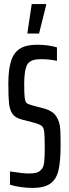

<svg xmlns="http://www.w3.org/2000/svg" viewBox="-20 -916 337 944"><path d="M29 -8V-73Q95 -63 119 -63Q144 -63 158 -66.5Q172 -70 183 -82Q194 -93 197 -116.5Q200 -140 200 -186Q200 -247 197.5 -268Q195 -289 185 -297Q175 -305 146 -313L85 -329Q55 -337 41.5 -356Q28 -375 24.5 -407Q21 -439 21 -504Q21 -575 34.5 -616.5Q48 -658 78.5 -677Q109 -696 161 -696Q218 -696 260 -683V-617Q223 -625 182 -625Q151 -625 134.5 -617Q118 -609 111 -593Q99 -564 99 -504Q99 -454 101.5 -435Q104 -416 110.5 -410Q117 -404 135 -399L198 -382Q224 -375 241.5 -361Q259 -347 270 -316Q275 -301 276.5 -276Q278 -251 278 -203Q278 -123 267.5 -78.5Q257 -34 227 -13Q197 8 140 8Q112 8 81 3.5Q50 -1 29 -8ZM115 -751V-756L136 -896H207V-891L172 -751Z"/></svg>

Font: Saira Ultra Condensed Medium
Style: Regular
Weight: 500
Width: 1
Designer: Hector Gatti with collaboration of the Omnibus-Type team
Foundry: Omnibus-Type
Version: Version 1.001; ttfautohint (v1.8)